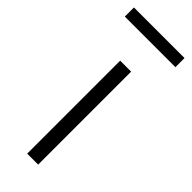

<svg xmlns="http://www.w3.org/2000/svg" viewBox="-260 -705 730 730"><g transform="rotate(45 105.0 -340.0)"><path d="M75 -500H134V0H75ZM-31 -631V-680H241V-631Z"/></g></svg>

Font: Titillium Web Light
Style: Regular
Weight: 300
Version: Version 1.002;PS 57.000;hotconv 1.0.70;makeotf.lib2.5.55311